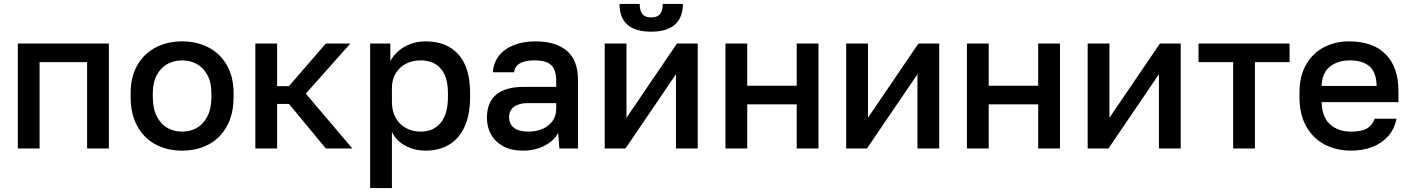

<svg xmlns="http://www.w3.org/2000/svg" viewBox="-20 -750 7125 970"><path d="M70 -530H530V0H420V-436H180V0H70Z M640 -260V-280Q640 -362 674 -421Q708 -480 767 -510.5Q826 -541 900 -541Q974 -541 1033 -510.5Q1092 -480 1126 -421Q1160 -362 1160 -280V-260Q1160 -173 1126 -112Q1092 -51 1033.5 -20Q975 11 900 11Q825 11 766.5 -20Q708 -51 674 -112Q640 -173 640 -260ZM1048 -260V-280Q1048 -334 1027.5 -371.5Q1007 -409 973.5 -427Q940 -445 900 -445Q860 -445 826.5 -427Q793 -409 772.5 -371.5Q752 -334 752 -280V-260Q752 -201 772.5 -161.5Q793 -122 826.5 -103.5Q860 -85 900 -85Q940 -85 973.5 -103.5Q1007 -122 1027.5 -161.5Q1048 -201 1048 -260Z M1270 -530H1380V-315H1440L1626 -530H1750L1525 -277L1760 0H1626L1440 -225H1380V0H1270Z M1850 -530H1952V-441Q1976 -487 2024 -514Q2072 -541 2131 -541Q2237 -541 2296 -475Q2355 -409 2355 -280V-260Q2355 -171 2327.5 -110.5Q2300 -50 2249.5 -19.5Q2199 11 2131 11Q2073 11 2026.5 -14.5Q1980 -40 1960 -84V200H1850ZM2243 -260V-280Q2243 -362 2206.5 -403.5Q2170 -445 2105 -445Q2066 -445 2033 -429Q2000 -413 1980 -381Q1960 -349 1960 -305V-235Q1960 -187 1980 -153Q2000 -119 2033 -102Q2066 -85 2105 -85Q2169 -85 2206 -129Q2243 -173 2243 -260Z M2440 -155Q2440 -233 2487 -272Q2534 -311 2625 -311H2790V-340Q2790 -380 2778.5 -402.5Q2767 -425 2743 -435Q2719 -445 2680 -445Q2585 -445 2577 -385H2470Q2473 -431 2499 -466Q2525 -501 2573 -521Q2621 -541 2685 -541Q2787 -541 2843.5 -493.5Q2900 -446 2900 -346V0H2806L2800 -79Q2780 -40 2732.5 -14.5Q2685 11 2620 11Q2564 11 2523.5 -10.5Q2483 -32 2461.5 -69.5Q2440 -107 2440 -155ZM2790 -200V-229H2645Q2602 -229 2577 -210.5Q2552 -192 2552 -158Q2552 -124 2576.5 -104.5Q2601 -85 2650 -85Q2688 -85 2720 -98.5Q2752 -112 2771 -138Q2790 -164 2790 -200Z M3035 -530H3145V-155L3400 -530H3505V0H3395V-375L3140 0H3035ZM3110 -730H3212Q3212 -694 3226 -678Q3240 -662 3270 -662Q3300 -662 3314 -678Q3328 -694 3328 -730H3430Q3430 -662 3390 -626Q3350 -590 3270 -590Q3110 -590 3110 -730Z M3645 -530H3755V-317H4005V-530H4115V0H4005V-223H3755V0H3645Z M4255 -530H4365V-155L4620 -530H4725V0H4615V-375L4360 0H4255Z M4865 -530H4975V-317H5225V-530H5335V0H5225V-223H4975V0H4865Z M5475 -530H5585V-155L5840 -530H5945V0H5835V-375L5580 0H5475Z M6210 -436H6035V-530H6495V-436H6320V0H6210Z M6545 -260V-280Q6545 -365 6578.5 -423.5Q6612 -482 6669 -511.5Q6726 -541 6795 -541Q6916 -541 6980.5 -476Q7045 -411 7045 -290V-234H6657Q6659 -157 6700.5 -121Q6742 -85 6805 -85Q6859 -85 6886.5 -101.5Q6914 -118 6925 -150H7035Q7025 -98 6993 -62Q6961 -26 6913 -7.5Q6865 11 6805 11Q6733 11 6674 -19Q6615 -49 6580 -110Q6545 -171 6545 -260ZM6657 -316H6935Q6933 -387 6897.5 -416Q6862 -445 6800 -445Q6739 -445 6699 -413.5Q6659 -382 6657 -316Z"/></svg>

Font: .
Style: 
Weight: 500
Designer: A.Korolkova, Vitaly Kuzmin
Foundry: ParaType Ltd
Version: Version 1.000; Glyphs 3.2, build 3192.0